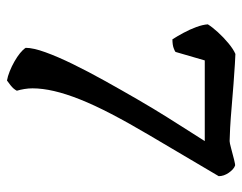

<svg xmlns="http://www.w3.org/2000/svg" viewBox="-94 -512 711 564"><g transform="rotate(90 262.0 -229.5)"><path d="M216 106Q204 104 189 98Q174 92 160 84Q146 76 135.5 67.5Q125 59 120 51Q120 29 133 -7Q146 -43 168 -88Q190 -133 217 -181.5Q244 -230 271.5 -277.5Q299 -325 324.5 -365.5Q350 -406 368.5 -435Q387 -464 394 -475H157L132 -389Q130 -387 120.5 -383.5Q111 -380 95 -380Q86 -394 76 -412.5Q66 -431 59 -450Q52 -469 51 -484Q59 -497 74 -513.5Q89 -530 106.5 -544.5Q124 -559 138 -565Q143 -565 167.5 -563.5Q192 -562 225.5 -559.5Q259 -557 293.5 -554Q328 -551 355.5 -549.5Q383 -548 394 -548Q399 -548 415.5 -552.5Q432 -557 448 -561Q464 -565 466 -564Q477 -560 487 -545.5Q497 -531 497 -516L376 -311Q340 -250 314 -200Q288 -150 271.5 -108.5Q255 -67 247 -32.5Q239 2 239 31Q239 43 241 55Q243 67 246 77Q241 87 230 95.5Q219 104 216 106Z"/></g></svg>

Font: Texturina Medium 12pt Medium
Style: Regular
Weight: 500
Version: Version 1.002